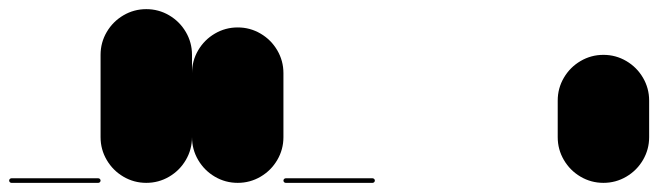

<svg xmlns="http://www.w3.org/2000/svg" viewBox="-20 -400 1440 420"><path d="M5 -10Q3 -10 1.5 -8.5Q0 -7 0 -5Q0 -3 1.5 -1.5Q3 0 5 0H195Q197 0 198.5 -1.5Q200 -3 200 -5Q200 -7 198.5 -8.5Q197 -10 195 -10Z M200 -100H400V-280H200ZM300 -200Q273 -200 250 -186.5Q227 -173 213.5 -150Q200 -127 200 -100Q200 -73 213.5 -50Q227 -27 250 -13.5Q273 0 300 0Q327 0 350 -13.5Q373 -27 386.5 -50Q400 -73 400 -100Q400 -127 386.5 -150Q373 -173 350 -186.5Q327 -200 300 -200ZM300 -380Q273 -380 250 -366.5Q227 -353 213.5 -330Q200 -307 200 -280Q200 -253 213.5 -230Q227 -207 250 -193.5Q273 -180 300 -180Q327 -180 350 -193.5Q373 -207 386.5 -230Q400 -253 400 -280Q400 -307 386.5 -330Q373 -353 350 -366.5Q327 -380 300 -380Z M400 -100H600V-240H400ZM500 -200Q473 -200 450 -186.5Q427 -173 413.5 -150Q400 -127 400 -100Q400 -73 413.5 -50Q427 -27 450 -13.5Q473 0 500 0Q527 0 550 -13.5Q573 -27 586.5 -50Q600 -73 600 -100Q600 -127 586.5 -150Q573 -173 550 -186.5Q527 -200 500 -200ZM500 -340Q473 -340 450 -326.5Q427 -313 413.5 -290Q400 -267 400 -240Q400 -213 413.5 -190Q427 -167 450 -153.5Q473 -140 500 -140Q527 -140 550 -153.5Q573 -167 586.5 -190Q600 -213 600 -240Q600 -267 586.5 -290Q573 -313 550 -326.5Q527 -340 500 -340Z M605 -10Q603 -10 601.5 -8.5Q600 -7 600 -5Q600 -3 601.5 -1.5Q603 0 605 0H795Q797 0 798.5 -1.5Q800 -3 800 -5Q800 -7 798.5 -8.5Q797 -10 795 -10Z M800 0Q800 0 800 0Q800 0 800 0Q800 0 800 0Q800 0 800 0H1000Q1000 0 1000 0Q1000 0 1000 0Q1000 0 1000 0Q1000 0 1000 0Z M1000 0Q1000 0 1000 0Q1000 0 1000 0Q1000 0 1000 0Q1000 0 1000 0H1200Q1200 0 1200 0Q1200 0 1200 0Q1200 0 1200 0Q1200 0 1200 0Z M1200 -100H1400V-180H1200ZM1300 -200Q1273 -200 1250 -186.5Q1227 -173 1213.5 -150Q1200 -127 1200 -100Q1200 -73 1213.5 -50Q1227 -27 1250 -13.5Q1273 0 1300 0Q1327 0 1350 -13.5Q1373 -27 1386.5 -50Q1400 -73 1400 -100Q1400 -127 1386.5 -150Q1373 -173 1350 -186.5Q1327 -200 1300 -200ZM1300 -280Q1273 -280 1250 -266.5Q1227 -253 1213.5 -230Q1200 -207 1200 -180Q1200 -153 1213.5 -130Q1227 -107 1250 -93.5Q1273 -80 1300 -80Q1327 -80 1350 -93.5Q1373 -107 1386.5 -130Q1400 -153 1400 -180Q1400 -207 1386.5 -230Q1373 -253 1350 -266.5Q1327 -280 1300 -280Z"/></svg>

Font: Wavefont ExtraBold
Style: Regular
Weight: 800
Monospace: yes
Version: Version 3.005;gftools[0.9.33]